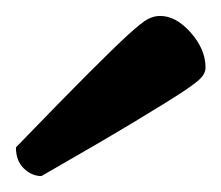

<svg xmlns="http://www.w3.org/2000/svg" viewBox="-20 -732 278 241"><path d="M32 -511Q20 -511 10 -520.5Q0 -530 0 -547Q58 -607 91.5 -640.5Q125 -674 141.5 -689Q158 -704 165.5 -708Q173 -712 181 -712Q201 -712 219.5 -691Q238 -670 238 -647Q238 -641 233 -635Q228 -629 209 -616.5Q190 -604 148.5 -579Q107 -554 32 -511Z"/></svg>

Font: Petrona
Style: Bold
Weight: 700
Designer: Ringo R. Seeber
Foundry: Ringo R. Seeber
Version: Version 2.001; ttfautohint (v1.8.3)